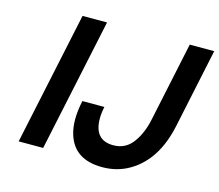

<svg xmlns="http://www.w3.org/2000/svg" viewBox="-103 -843 1130 991"><g transform="rotate(15 462.0 -347.0)"><path d="M69.8 0 220.7 -710.9H351.6L200.7 0ZM443.8 -223.1Q443.8 -106.9 546.4 -106.9Q614.3 -106.9 653.3 -164.1Q688.5 -213.4 703.6 -286.1L793.5 -710.9H924.3L834.5 -286.1Q794.4 -98.1 666.5 -22Q601.1 17.1 520 17.1Q370.6 17.1 333 -105.5Q321.8 -141.1 321.8 -185.5Q321.8 -230 333.5 -286.1H451.2Q443.8 -252.4 443.8 -223.1Z"/></g></svg>

Font: Tuffy
Style: BoldItalic
Weight: 700
Italic angle: -12°
Designer: Thatcher Ulrich, Karoly Barta, Michael Everson
Version: Version 001.271